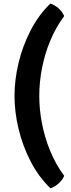

<svg xmlns="http://www.w3.org/2000/svg" viewBox="-20 -806 394 1066"><path d="M198 -273.5Q198 -199 213 -121Q228 -43 258.5 31.5Q289 106 336.5 170.5Q324 197 303.5 214.2Q283 231.5 260 239.5Q194.5 176 150 90Q105.5 4 83 -90.5Q60.5 -185 60.5 -273.5Q60.5 -362 83 -456.5Q105.5 -551 150 -637.2Q194.5 -723.5 260 -786.5Q283 -778.5 303.5 -761.2Q324 -744 336.5 -717Q289 -653 258.5 -578.8Q228 -504.5 213 -426.5Q198 -348.5 198 -273.5Z"/></svg>

Font: Signika SemiBold
Style: Regular
Weight: 600
Designer: Anna Giedry
Foundry: Anna Giedry
Version: Version 2.001